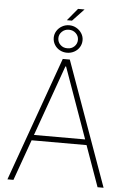

<svg xmlns="http://www.w3.org/2000/svg" viewBox="-64 -1042 716 1088"><g transform="rotate(5 294.0 -498.5)"><path d="M20.5 0 273.4 -707H313.5L567.4 0H533.2L450.2 -232.4H137.7L54.7 0ZM439.5 -263.7 295.9 -666H292L148.4 -263.7ZM335 -997.1H372.1L306.6 -927.7H277.3ZM211.9 -822.3Q211.9 -843.3 222.9 -861.1Q233.9 -878.9 252.7 -889.6Q271.5 -900.4 293.9 -900.4Q315.9 -900.4 334.7 -889.6Q353.5 -878.9 364.7 -861.1Q376 -843.3 376 -822.3Q376 -800.8 365 -782.7Q354 -764.6 335 -754.4Q315.9 -744.1 293.9 -744.1Q271.5 -744.1 252.7 -754.4Q233.9 -764.6 222.9 -782.7Q211.9 -800.8 211.9 -822.3ZM349.6 -822.3Q349.6 -844.2 333.5 -859.6Q317.4 -875 293.9 -875Q270.5 -875 254.4 -859.4Q238.3 -843.8 238.3 -822.3Q238.3 -799.8 254.4 -784.4Q270.5 -769 293.9 -769.5Q317.4 -769 333.5 -784.4Q349.6 -799.8 349.6 -822.3Z"/></g></svg>

Font: Pretendard GOV Thin
Style: Regular
Weight: 100
Designer: Base glyphs from Inter by Rasmus Andersson; Hangeul glyphs from Noto Sans CJK(Source Han Sans) by Jang Soo-young and Kan
Foundry: Kil Hyung-jin
Version: Version 1.309